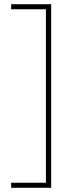

<svg xmlns="http://www.w3.org/2000/svg" viewBox="-20 -734 348 912"><path d="M33 134V158H223V-714H33V-690H198V134Z"/></svg>

Font: Noto Sans Thai Cond Thin
Style: Regular
Weight: 100
Width: 3
Designer: Monotype Design Team
Foundry: Monotype Imaging Inc.
Version: Version 2.002